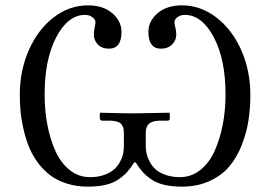

<svg xmlns="http://www.w3.org/2000/svg" viewBox="-20 -678 994 710"><path d="M438 -188Q438 -211.9 425.5 -221.9Q413.1 -231.9 383.8 -231.9H356.9Q354 -231.9 351.6 -234.4Q349.1 -236.8 349.1 -240.2V-258.8L351.1 -261.2Q438 -258.8 477.1 -258.8L606 -261.2L607.9 -258.8V-240.2Q607.9 -231.9 600.1 -231.9H574.2Q544.4 -231.9 531.7 -220.9Q519 -210 519 -188V-136.2Q519 -122.1 522.5 -107.9Q525.9 -93.8 534.7 -77.9Q543.5 -62 557.1 -50.3Q570.8 -38.6 593.5 -30.8Q616.2 -22.9 645 -22.9Q687.5 -22.9 720.7 -49.3Q753.9 -75.7 773.7 -119.9Q793.5 -164.1 803.7 -217.3Q814 -270.5 814 -329.1Q814 -458.5 770.3 -540.8Q726.6 -623 663.1 -623Q648.4 -623 636.7 -614.7Q625 -606.4 625 -596.2Q625 -589.8 628.4 -576.4Q631.8 -563 631.8 -549.8Q631.8 -529.3 616.5 -513.7Q601.1 -498 575.2 -498Q528.8 -498 528.8 -560.1Q528.8 -599.6 562.5 -628.9Q596.2 -658.2 652.8 -658.2Q721.7 -658.2 780 -613.5Q838.4 -568.8 872.1 -492.7Q905.8 -416.5 905.8 -327.1Q905.8 -278.3 898.9 -233.2Q892.1 -188 874.3 -142.3Q856.4 -96.7 828.6 -63.2Q800.8 -29.8 755.6 -8.8Q710.4 12.2 652.8 12.2Q615.7 12.2 587.6 5.6Q559.6 -1 539.8 -14.6Q520 -28.3 507.6 -42.2Q495.1 -56.2 481.9 -77.1H476.1Q462.9 -56.2 450.4 -42.2Q438 -28.3 418.2 -14.6Q398.4 -1 370.4 5.6Q342.3 12.2 305.2 12.2Q263.7 12.2 228.3 1.2Q192.9 -9.8 167.5 -28.6Q142.1 -47.4 122.1 -73.7Q102.1 -100.1 89.4 -129.6Q76.7 -159.2 68.4 -193.6Q60.1 -228 56.6 -260.5Q53.2 -293 53.2 -327.1Q53.2 -416.5 86.7 -492.7Q120.1 -568.8 178.2 -613.5Q236.3 -658.2 305.2 -658.2Q361.8 -658.2 395.5 -628.9Q429.2 -599.6 429.2 -560.1Q429.2 -498 382.8 -498Q356.9 -498 342 -513.4Q327.1 -528.8 327.1 -549.8Q327.1 -563 330.1 -576.4Q333 -589.8 333 -596.2Q333 -606.4 321.3 -614.7Q309.6 -623 294.9 -623Q231.4 -623 188.2 -540.8Q145 -458.5 145 -329.1Q145 -270.5 155 -217.3Q165 -164.1 184.8 -119.9Q204.6 -75.7 237.5 -49.3Q270.5 -22.9 313 -22.9Q341.8 -22.9 364.3 -30.8Q386.7 -38.6 400.4 -50.3Q414.1 -62 422.9 -77.9Q431.6 -93.8 434.8 -107.9Q438 -122.1 438 -136.2Z"/></svg>

Font: Common Serif Medium
Style: Regular
Weight: 500
Designer: Philipp H. Poll, Khaled Hosny
Foundry: Stefan Peev, Context Ltd.
Version: Version 1.026